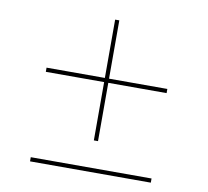

<svg xmlns="http://www.w3.org/2000/svg" viewBox="-80 -819 983 908"><g transform="rotate(10 411.0 -365.0)"><path d="M401 -150V-430H121V-450H401V-730H421V-450H701V-430H421V-150ZM121 0V-20H701V0Z"/></g></svg>

Font: M PLUS 2 Thin Thin
Style: Regular
Weight: 250
Version: Version 1.001